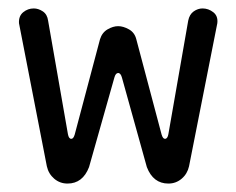

<svg xmlns="http://www.w3.org/2000/svg" viewBox="-20 -425 560 455"><path d="M140 10Q122 10 108.5 -1.5Q95 -13 91 -31L25 -370Q24 -387 35 -396Q46 -405 60 -405Q71 -405 81.5 -398Q92 -391 94 -376L141 -107Q143 -96 149 -96Q154 -96 157 -106L217 -332Q222 -348 235 -355.5Q248 -363 260 -363Q272 -363 285.5 -355.5Q299 -348 303 -332L363 -106Q366 -96 371 -96Q377 -96 379 -107L426 -376Q429 -391 439 -398Q449 -405 460 -405Q474 -405 485.5 -396Q497 -387 495 -370L428 -31Q424 -13 410.5 -1.5Q397 10 379 10Q343 10 328 -29L269 -241Q266 -252 260 -252Q254 -252 251 -241L191 -29Q176 10 140 10Z"/></svg>

Font: Dongle
Style: Regular
Weight: 400
Designer: Yanghee Ryu
Foundry: Yanghee Ryu
Version: Version 2.000